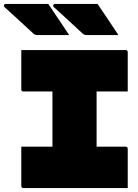

<svg xmlns="http://www.w3.org/2000/svg" viewBox="-78 -954 698 974"><path d="M167 -934Q195 -893 220.5 -854.5Q246 -816 273 -776H114Q99 -776 92 -783Q62 -811 39 -832Q16 -853 -6 -873.5Q-28 -894 -55 -918Q-60 -923 -57.5 -928.5Q-55 -934 -49 -934ZM417 -934Q445 -893 470.5 -854.5Q496 -816 523 -776H364Q349 -776 342 -783Q312 -811 289 -832Q266 -853 244 -873.5Q222 -894 195 -918Q190 -923 192.5 -928.5Q195 -934 201 -934ZM570 0H41Q30 0 30 -11V-210H188V-490H41Q30 -490 30 -501V-700H559Q570 -700 570 -689V-490H412V-210H559Q570 -210 570 -199Z"/></svg>

Font: Recursive Mn Lnr St XBk
Style: Regular
Weight: 1000
Monospace: yes
Version: Version 1.079;hotconv 1.0.112;makeotfexe 2.5.65598; ttfautoh